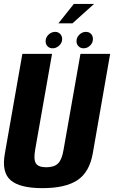

<svg xmlns="http://www.w3.org/2000/svg" viewBox="-21 -947 577 970"><path d="M193.5 3.5Q309 3.5 369.8 -36.5Q430.5 -76.5 447.5 -171L535.5 -675H385.5L300 -190Q292 -141 272.5 -121.5Q253 -102 213 -102Q173 -102 160.5 -121.5Q148 -141 156.5 -190L242 -675H92L3.5 -171Q-13.5 -76.5 32.8 -36.5Q79 3.5 193.5 3.5ZM245.5 -703Q263 -703 278 -716.8Q293 -730.5 293 -750Q293 -765.5 282.8 -775.8Q272.5 -786 257.5 -786Q239 -786 224.2 -772Q209.5 -758 209.5 -739Q209.5 -723.5 219.2 -713.2Q229 -703 245.5 -703ZM401 -703Q420 -703 434.2 -716.8Q448.5 -730.5 448.5 -750Q448.5 -765.5 438.8 -775.8Q429 -786 413 -786Q394.5 -786 380 -772Q365.5 -758 365.5 -739Q365.5 -723.5 375.8 -713.2Q386 -703 401 -703ZM274 -829H345L454 -927H352Z"/></svg>

Font: Anybody Condensed
Style: Bold Italic
Weight: 700
Width: 3
Italic angle: -10°
Version: Version 1.113;gftools[0.9.25]